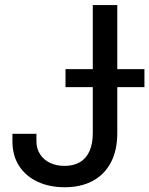

<svg xmlns="http://www.w3.org/2000/svg" viewBox="-20 -748 604 777"><path d="M241.7 9.8Q180.2 9.8 132.3 -12.5Q84.5 -34.7 57.4 -76.4Q30.3 -118.2 30.3 -176.8V-206.5H127.4V-176.8Q127.4 -146.5 142.1 -123.8Q156.7 -101.1 182.4 -88.9Q208 -76.7 241.7 -76.7Q277.8 -76.7 303.5 -91.8Q329.1 -106.9 342.3 -136.7Q355.5 -166.5 355.5 -209.5V-727.5H454.6V-209Q454.6 -139.2 428.5 -90.1Q402.3 -41 354.7 -15.6Q307.1 9.8 241.7 9.8ZM245.1 -395.5V-468.3H564.5V-395.5Z"/></svg>

Font: Inter Cardless Tabular
Style: Regular
Weight: 400
Designer: Rasmus Andersson
Foundry: rsms
Version: Version 4.000;git-4fc901f